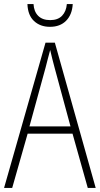

<svg xmlns="http://www.w3.org/2000/svg" viewBox="-20 -925 491 945"><path d="M412 0 337 -267H116L40 0H0L204 -715H250L451 0ZM249 -591Q243 -614 237.5 -635Q232 -656 227 -679Q221 -657 215.5 -636Q210 -615 204 -591L125 -303H327ZM338 -905Q335 -853 305.5 -823Q276 -793 226 -793Q178 -793 147.5 -821.5Q117 -850 115 -905H145Q147 -868 168 -847Q189 -826 227 -826Q265 -826 285.5 -847.5Q306 -869 309 -905Z"/></svg>

Font: Noto Sans Lao Looped Condensed ExtraLight
Style: Regular
Weight: 200
Width: 3
Designer: Mark Frömberg, Ben Mitchell
Foundry: The Fontpad Ltd
Version: Version 1.002; ttfautohint (v1.8.4.7-5d5b)